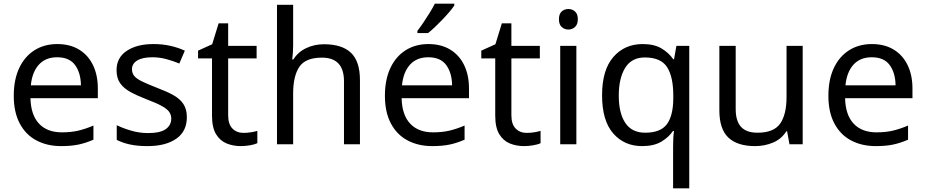

<svg xmlns="http://www.w3.org/2000/svg" viewBox="-20 -786 5042 1046"><path d="M292 -546Q361 -546 410.5 -516Q460 -486 486.5 -431.5Q513 -377 513 -304V-251H146Q148 -160 192.5 -112.5Q237 -65 317 -65Q368 -65 407.5 -74.5Q447 -84 489 -102V-25Q448 -7 408 1.5Q368 10 313 10Q237 10 178.5 -21Q120 -52 87.5 -113.5Q55 -175 55 -264Q55 -352 84.5 -415Q114 -478 167.5 -512Q221 -546 292 -546ZM291 -474Q228 -474 191.5 -433.5Q155 -393 148 -321H421Q420 -389 389 -431.5Q358 -474 291 -474Z M998 -148Q998 -70 940 -30Q882 10 784 10Q728 10 687.5 1Q647 -8 616 -24V-104Q648 -88 693.5 -74.5Q739 -61 786 -61Q853 -61 883 -82.5Q913 -104 913 -140Q913 -160 902 -176Q891 -192 862.5 -208Q834 -224 781 -244Q729 -264 692 -284Q655 -304 635 -332Q615 -360 615 -404Q615 -472 670.5 -509Q726 -546 816 -546Q865 -546 907.5 -536.5Q950 -527 987 -510L957 -440Q923 -454 886 -464Q849 -474 810 -474Q756 -474 727.5 -456.5Q699 -439 699 -409Q699 -387 712 -371.5Q725 -356 755.5 -341.5Q786 -327 837 -307Q888 -288 924 -268Q960 -248 979 -219.5Q998 -191 998 -148Z M1307 -62Q1327 -62 1348 -65.5Q1369 -69 1382 -73V-6Q1368 1 1342 5.5Q1316 10 1292 10Q1250 10 1214.5 -4.5Q1179 -19 1157 -55Q1135 -91 1135 -156V-468H1059V-510L1136 -545L1171 -659H1223V-536H1378V-468H1223V-158Q1223 -109 1246.5 -85.5Q1270 -62 1307 -62Z M1577 -537Q1577 -518 1575.5 -498Q1574 -478 1572 -462H1578Q1604 -503 1648.5 -524Q1693 -545 1745 -545Q1843 -545 1892 -498.5Q1941 -452 1941 -349V0H1854V-343Q1854 -472 1734 -472Q1644 -472 1610.5 -421.5Q1577 -371 1577 -277V0H1489V-760H1577Z M2314 -546Q2383 -546 2432.5 -516Q2482 -486 2508.5 -431.5Q2535 -377 2535 -304V-251H2168Q2170 -160 2214.5 -112.5Q2259 -65 2339 -65Q2390 -65 2429.5 -74.5Q2469 -84 2511 -102V-25Q2470 -7 2430 1.5Q2390 10 2335 10Q2259 10 2200.5 -21Q2142 -52 2109.5 -113.5Q2077 -175 2077 -264Q2077 -352 2106.5 -415Q2136 -478 2189.5 -512Q2243 -546 2314 -546ZM2313 -474Q2250 -474 2213.5 -433.5Q2177 -393 2170 -321H2443Q2442 -389 2411 -431.5Q2380 -474 2313 -474ZM2455 -756Q2446 -742 2429 -722Q2412 -702 2391.5 -680.5Q2371 -659 2350.5 -639.5Q2330 -620 2312 -606H2254V-618Q2269 -637 2286.5 -663Q2304 -689 2321 -716.5Q2338 -744 2349 -766H2455Z M2850 -62Q2870 -62 2891 -65.5Q2912 -69 2925 -73V-6Q2911 1 2885 5.5Q2859 10 2835 10Q2793 10 2757.5 -4.5Q2722 -19 2700 -55Q2678 -91 2678 -156V-468H2602V-510L2679 -545L2714 -659H2766V-536H2921V-468H2766V-158Q2766 -109 2789.5 -85.5Q2813 -62 2850 -62Z M3120 -536V0H3032V-536ZM3077 -737Q3097 -737 3112.5 -723.5Q3128 -710 3128 -681Q3128 -653 3112.5 -639Q3097 -625 3077 -625Q3055 -625 3040 -639Q3025 -653 3025 -681Q3025 -710 3040 -723.5Q3055 -737 3077 -737Z M3647 11Q3647 -7 3648 -31Q3649 -55 3652 -72H3646Q3623 -38 3582.5 -14Q3542 10 3478 10Q3381 10 3320.5 -59.5Q3260 -129 3260 -267Q3260 -405 3321.5 -475.5Q3383 -546 3481 -546Q3544 -546 3584 -522Q3624 -498 3648 -463H3652L3665 -536H3735V240H3647ZM3495 -63Q3578 -63 3612.5 -108.5Q3647 -154 3648 -248V-266Q3648 -368 3614 -420.5Q3580 -473 3493 -473Q3421 -473 3386 -416.5Q3351 -360 3351 -265Q3351 -170 3386.5 -116.5Q3422 -63 3495 -63Z M4353 -536V0H4281L4268 -71H4264Q4238 -29 4192 -9.5Q4146 10 4094 10Q3997 10 3948 -36.5Q3899 -83 3899 -185V-536H3988V-191Q3988 -127 4017 -95Q4046 -63 4107 -63Q4196 -63 4230.5 -113Q4265 -163 4265 -257V-536Z M4730 -546Q4799 -546 4848.5 -516Q4898 -486 4924.5 -431.5Q4951 -377 4951 -304V-251H4584Q4586 -160 4630.5 -112.5Q4675 -65 4755 -65Q4806 -65 4845.5 -74.5Q4885 -84 4927 -102V-25Q4886 -7 4846 1.5Q4806 10 4751 10Q4675 10 4616.5 -21Q4558 -52 4525.5 -113.5Q4493 -175 4493 -264Q4493 -352 4522.5 -415Q4552 -478 4605.5 -512Q4659 -546 4730 -546ZM4729 -474Q4666 -474 4629.5 -433.5Q4593 -393 4586 -321H4859Q4858 -389 4827 -431.5Q4796 -474 4729 -474Z"/></svg>

Font: Noto Sans Ol Chiki
Style: Regular
Weight: 400
Designer: Monotype Design Team, Lewis McGuffie
Foundry: Monotype Imaging Inc.
Version: Version 2.003